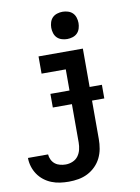

<svg xmlns="http://www.w3.org/2000/svg" viewBox="-103 -828 806 1109"><g transform="rotate(-10 300.0 -273.5)"><path d="M209 213Q184 213 158.5 209.5Q133 206 109 196.5Q85 187 64.5 171Q44 155 29.5 133.5Q15 112 7.5 87Q0 62 0 37H118Q119 53 126.5 68.5Q134 84 147 94Q160 104 176.5 108Q193 112 209 112Q230 112 250 103.5Q270 95 282 78.5Q294 62 299 41.5Q304 21 304 0V-429H162V-530H422V0Q422 29 417 57Q412 85 399.5 110.5Q387 136 366.5 156.5Q346 177 320.5 190Q295 203 266.5 208Q238 213 209 213ZM343 -600Q327 -600 311 -605Q295 -610 284 -621Q273 -632 268 -648Q263 -664 263 -680Q263 -696 268 -712Q273 -728 284 -739Q295 -750 311 -755Q327 -760 343 -760Q359 -760 375 -755Q391 -750 402 -739Q413 -728 418 -712Q423 -696 423 -680Q423 -664 418 -648Q413 -632 402 -621Q391 -610 375 -605Q359 -600 343 -600ZM192 -225V-305H494V-225Z"/></g></svg>

Font: Iosevka Slab Extended
Style: Bold
Weight: 700
Width: 7
Monospace: yes
Designer: Belleve Invis
Foundry: Belleve Invis
Version: Version 11.1.0; ttfautohint (v1.8.3)